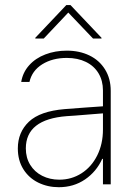

<svg xmlns="http://www.w3.org/2000/svg" viewBox="-20 -742 549 773"><path d="M240.2 -302.7Q276.9 -305.7 320.6 -308.8Q364.3 -312 394.5 -314V-377.9Q394.5 -417 376.7 -446.8Q358.9 -476.6 325.9 -492.7Q293 -508.8 249 -508.8Q191.4 -508.8 150.1 -483.2Q108.9 -457.5 98.6 -412.1H65.4Q71.8 -450.7 97.4 -479.2Q123 -507.8 162.6 -522.9Q202.1 -538.1 249 -538.1Q299.8 -538.1 339.8 -518.8Q379.9 -499.5 402.8 -462.6Q425.8 -425.8 425.8 -376V0H394.5V-102.5H391.6Q368.2 -50.8 322.3 -19.5Q276.4 11.7 216.8 11.7Q171.9 11.7 134 -6.8Q96.2 -25.4 74 -60.8Q51.8 -96.2 51.8 -144.5Q51.8 -209.5 96.4 -252Q141.1 -294.4 240.2 -302.7ZM218.8 -18.6Q268.1 -18.6 308.3 -44.4Q348.6 -70.3 371.6 -116.5Q394.5 -162.6 394.5 -220.7V-285.6L351.6 -282.2Q264.2 -274.9 249 -274.4Q84 -261.7 84 -144.5Q84 -106.9 101.6 -78.4Q119.1 -49.8 149.9 -34.2Q180.7 -18.6 218.8 -18.6ZM254.9 -691.4 156.2 -586.9H122.1V-589.8L247.1 -721.7H263.7L388.7 -589.8V-586.9H354.5Z"/></svg>

Font: Pretendard JP Thin
Style: Regular
Weight: 100
Designer: Base glyphs from Inter by Rasmus Andersson; Hangeul glyphs from Noto Sans CJK(Source Han Sans) by Jang Soo-young and Kan
Foundry: Kil Hyung-jin
Version: Version 1.309